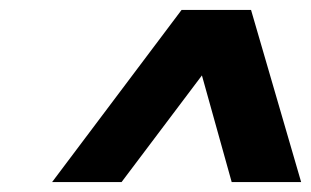

<svg xmlns="http://www.w3.org/2000/svg" viewBox="-20 -680 627 387"><path d="M387 -528 225 -313H85L346 -660H486L587 -313H447Z"/></svg>

Font: Panefresco 999wt
Style: Italic
Weight: 900
Version: Version 1.001